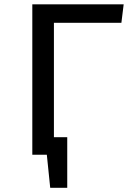

<svg xmlns="http://www.w3.org/2000/svg" viewBox="-20 -727 655 902"><path d="M561 -706.7 550.3 -620H233.3V-82.6H295.9V155.4H215.9L200 0H131.8V-706.7Z"/></svg>

Font: Fira Code Fixed Retina
Style: Regular
Weight: 450
Monospace: yes
Designer: Carrois Corporate, Edenspiekermann AG, Nikita Prokopov
Foundry: Carrois Corporate, Edenspiekermann AG, Nikita Prokopov
Version: Version 5.002